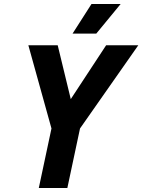

<svg xmlns="http://www.w3.org/2000/svg" viewBox="-20 -935 708 955"><path d="M173 0 236 -296 121 -710H267L332 -442L508 -710H668L378 -296L315 0ZM341 -768 435 -915H580L459 -768Z"/></svg>

Font: Geist Mono
Style: Bold Italic
Weight: 700
Italic angle: -12°
Monospace: yes
Designer: Basement.studio, Andrés Briganti, Mateo Zaragoza
Foundry: Basement.studio, Vercel, Andrés Briganti, Guido Ferreyra, Mateo Zaragoza
Version: Version 1.500; ttfautohint (v1.8.4.7-5d5b)